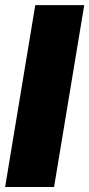

<svg xmlns="http://www.w3.org/2000/svg" viewBox="-20 -748 357 768"><path d="M316.9 -727.5 196.3 0H0.5L121.1 -727.5Z"/></svg>

Font: Inter 28pt Black
Style: Italic
Weight: 900
Italic angle: -9.3988°
Designer: Rasmus Andersson
Foundry: rsms
Version: Version 4.001;git-66647c0bb